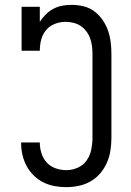

<svg xmlns="http://www.w3.org/2000/svg" viewBox="-20 -763 540 791"><path d="M253 8Q228 8 204 3.5Q180 -1 158 -12Q136 -23 118.5 -40.5Q101 -58 89.5 -79.5Q78 -101 72.5 -125Q67 -149 67 -174Q67 -174 67 -175Q67 -176 67 -176H144Q144 -176 144 -175.5Q144 -175 144 -175Q144 -153 151 -131Q158 -109 173 -93Q188 -77 209.5 -69.5Q231 -62 253 -62Q277 -62 300 -72Q323 -82 337 -102Q351 -122 356 -146.5Q361 -171 361 -195V-540Q361 -556 359 -572.5Q357 -589 351.5 -604.5Q346 -620 336 -633.5Q326 -647 312.5 -656Q299 -665 282.5 -669Q266 -673 250 -673Q227 -673 205.5 -664.5Q184 -656 169.5 -638.5Q155 -621 149.5 -599Q144 -577 144 -554H69V-735H144V-673Q154 -689 168 -703Q182 -717 199.5 -726.5Q217 -736 236.5 -739.5Q256 -743 275 -743Q300 -743 324.5 -737Q349 -731 368.5 -716.5Q388 -702 402.5 -681Q417 -660 425 -637Q433 -614 436 -589.5Q439 -565 439 -540V-195Q439 -169 435 -143Q431 -117 420.5 -93Q410 -69 393 -49Q376 -29 353.5 -16Q331 -3 305 2.5Q279 8 253 8Z"/></svg>

Font: Iosevka Gothic
Style: Regular
Weight: 400
Monospace: yes
Designer: Belleve Invis
Foundry: Belleve Invis
Version: Version 15.5.1; ttfautohint (v1.8.4)